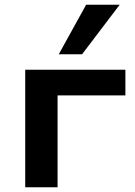

<svg xmlns="http://www.w3.org/2000/svg" viewBox="-20 -787 567 807"><path d="M86 0V-494H507V-386H222V0ZM227 -559 342 -767H483L325 -559Z"/></svg>

Font: Nunito Sans 10pt SemiExpanded
Style: Bold
Weight: 700
Width: 6
Designer: Vernon Adams
Foundry: Vernon Adams
Version: Version 3.101;gftools[0.9.27]